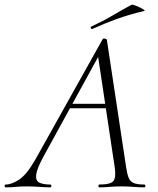

<svg xmlns="http://www.w3.org/2000/svg" viewBox="-58 -803 677 823"><path d="M-34 0Q-38 0 -38 -6Q-38 -12 -34 -12Q-8 -12 24.5 -33.5Q57 -55 94 -120L382 -635Q384 -639 391.5 -637.5Q399 -636 400 -633L483 -84Q487 -57 493.5 -41Q500 -25 515 -18.5Q530 -12 561 -12Q565 -12 565 -6Q565 0 561 0Q538 0 514 -2Q490 -4 462 -4Q434 -4 412.5 -2Q391 0 367 0Q364 0 364 -6Q364 -12 367 -12Q416 -12 428 -27Q440 -42 434 -84L361 -570L378 -587L129 -133Q100 -80 97 -54Q94 -28 111 -20Q128 -12 158 -12Q162 -12 162 -6Q162 0 157 0Q138 0 111 -2Q84 -4 58 -4Q29 -4 10.5 -2Q-8 0 -34 0ZM226 -339 241 -358H428L430 -339ZM338 -679Q334 -677 331.5 -682.5Q329 -688 333 -689Q383 -712 423.5 -736Q464 -760 505 -782Q508 -784 518.5 -780.5Q529 -777 540.5 -771.5Q552 -766 558.5 -761.5Q565 -757 560 -756Q493 -740 441 -721Q389 -702 338 -679Z"/></svg>

Font: Cormorant Light Light
Style: Italic
Weight: 300
Italic angle: -10°
Version: Version 4.000